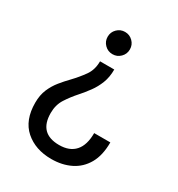

<svg xmlns="http://www.w3.org/2000/svg" viewBox="-179 -656 916 988"><g transform="rotate(30 279.0 -162.0)"><path d="M275.5 -540.5Q303 -540.5 322.2 -521.2Q341.5 -502 341.5 -474.5Q341.5 -447 322.2 -427.8Q303 -408.5 275.5 -408.5Q248 -408.5 228.8 -427.8Q209.5 -447 209.5 -474.5Q209.5 -502 228.8 -521.2Q248 -540.5 275.5 -540.5ZM323.5 -345Q323.5 -299.5 309.5 -263.8Q295.5 -228 274 -198.8Q252.5 -169.5 229 -143Q199 -109.5 175.5 -73Q152 -36.5 152 12Q152 133.5 271.5 133.5Q333 133.5 365.2 97.5Q397.5 61.5 397.5 -10H493.5Q493.5 67 464.8 117Q436 167 386 191.5Q336 216 272.5 216Q177.5 216 117 162.8Q56.5 109.5 56.5 6Q56.5 -39.5 71.2 -74Q86 -108.5 108.5 -136.2Q131 -164 155 -188.5Q188 -223 213.5 -258.8Q239 -294.5 239 -345Z"/></g></svg>

Font: Epilogue Medium
Style: Regular
Weight: 500
Designer: Tyler Finck
Foundry: Etcetera Type Co
Version: Version 2.111; ttfautohint (v1.8.3)